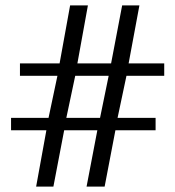

<svg xmlns="http://www.w3.org/2000/svg" viewBox="-20 -692 650 712"><path d="M497 -672 457 -457H589V-411H449L416 -255H557V-209H408L368 0H301L341 -209H218L178 0H114L152 -209H21V-255H160L193 -411H54V-457H201L240 -672H306L267 -457H392L433 -672ZM383 -411H259L226 -255H351Z"/></svg>

Font: Almarai Light
Style: Regular
Weight: 300
Designer: Boutros International 2019
Foundry: Created by Boutros International 2019
Version: Version 1.10